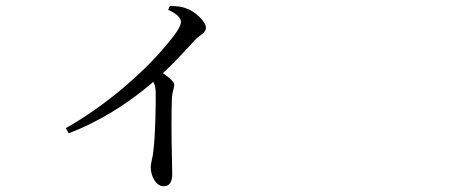

<svg xmlns="http://www.w3.org/2000/svg" viewBox="-20 -569 1540 645"><path d="M530.3 56.6Q510.7 56.6 498 35.2Q486.3 15.6 486.3 -8.8Q486.3 -14.6 489.3 -28.3Q494.1 -47.9 495.1 -61.5Q500 -99.6 502 -170.9Q503.9 -231.4 502.9 -262.7Q502 -281.2 495.1 -293.9Q360.4 -178.7 210.9 -121.1L201.2 -138.7Q296.9 -192.4 393.6 -273.4Q475.6 -342.8 533.2 -411.1Q587.9 -473.6 587.9 -495.1Q587.9 -516.6 544.9 -536.1L550.8 -548.8Q584 -548.8 602.5 -542Q627 -534.2 649.4 -512.7Q671.9 -491.2 671.9 -474.6Q671.9 -463.9 657.2 -453.1Q645.5 -445.3 637.7 -437.5Q574.2 -367.2 527.3 -323.2Q565.4 -296.9 565.4 -284.2Q565.4 -279.3 562.5 -268.6Q558.6 -253.9 557.6 -243.2Q554.7 -166 557.6 -34.2Q558.6 3.9 558.6 15.6Q558.6 56.6 530.3 56.6Z"/></svg>

Font: Bpmf GenYo Min R
Style: R
Weight: 400
Foundry: But Ko
Version: Version 1.320